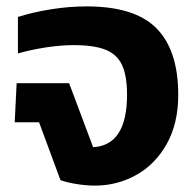

<svg xmlns="http://www.w3.org/2000/svg" viewBox="-20 -570 608 600"><path d="M169 -7 102 -188H26L32 -310H196L271 -110Q377 -116 377 -274Q377 -333 361.5 -366.5Q346 -400 310 -414.5Q274 -429 210 -429Q171 -429 124.5 -422Q78 -415 36 -403V-517Q83 -532 139.5 -541Q196 -550 251 -550Q402 -550 469.5 -481Q537 -412 537 -274Q537 -184 501 -120Q465 -56 405.5 -23Q346 10 277 10Q249 10 218.5 5Q188 0 169 -7Z"/></svg>

Font: Kanit SemiBold
Style: Regular
Weight: 600
Designer: Katatrad Team
Foundry: CadsonDemak
Version: Version 1.030